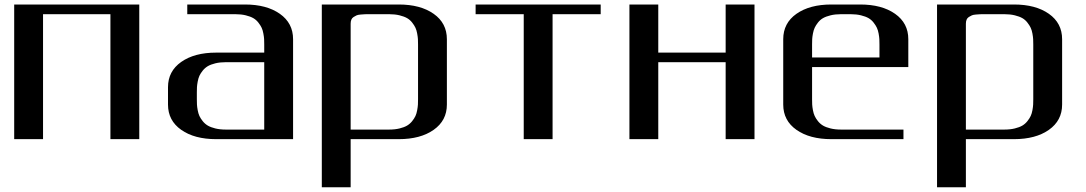

<svg xmlns="http://www.w3.org/2000/svg" viewBox="-20 -603 4706 832"><path d="M583.5 -583.5V0H458.5V-541.5H166.5V0H41.5V-583.5Z M791.5 -541.5V-583.5H1041.5Q1135.3 -583.5 1192.6 -543.2Q1250 -502.9 1250 -433.1V0H916.5Q822.8 0 765.4 -40.3Q708 -80.6 708 -149.9V-225.1Q708 -294.4 765.4 -334.7Q822.8 -375 916.5 -375H1125V-410.6Q1125 -423.8 1124.5 -433.3Q1124 -442.9 1121.3 -457.5Q1118.7 -472.2 1113.8 -482.7Q1108.9 -493.2 1099.6 -505.1Q1090.3 -517.1 1077.6 -524.4Q1064.9 -531.7 1044.9 -536.6Q1024.9 -541.5 1000 -541.5ZM1125 -41.5V-333.5H958Q933.1 -333.5 913.1 -328.6Q893.1 -323.7 880.4 -316.2Q867.7 -308.6 858.4 -296.9Q849.1 -285.2 844.2 -274.7Q839.4 -264.2 836.7 -249.5Q834 -234.9 833.5 -225.1Q833 -215.3 833 -202.1V-172.9Q833 -159.7 833.5 -149.9Q834 -140.1 836.7 -125.5Q839.4 -110.8 844.2 -100.3Q849.1 -89.8 858.4 -78.1Q867.7 -66.4 880.4 -58.8Q893.1 -51.3 913.1 -46.4Q933.1 -41.5 958 -41.5Z M1499.5 -41.5H1666.5Q1691.4 -41.5 1711.4 -46.4Q1731.4 -51.3 1744.1 -58.8Q1756.8 -66.4 1766.1 -78.1Q1775.4 -89.8 1780.3 -100.3Q1785.2 -110.8 1787.8 -125.5Q1790.5 -140.1 1791 -149.9Q1791.5 -159.7 1791.5 -172.9V-410.6Q1791.5 -423.8 1791 -433.3Q1790.5 -442.9 1787.8 -457.5Q1785.2 -472.2 1780.3 -482.7Q1775.4 -493.2 1766.1 -505.1Q1756.8 -517.1 1744.1 -524.4Q1731.4 -531.7 1711.4 -536.6Q1691.4 -541.5 1666.5 -541.5H1583Q1568.8 -541.5 1561.8 -541.3Q1554.7 -541 1543 -540Q1531.2 -539.1 1525.1 -536.4Q1519 -533.7 1512.2 -529.3Q1505.4 -524.9 1502.4 -517.6Q1499.5 -510.3 1499.5 -500ZM1374.5 -583.5H1708Q1801.8 -583.5 1859.1 -543.2Q1916.5 -502.9 1916.5 -433.1V-149.9Q1916.5 -80.6 1859.1 -40.3Q1801.8 0 1708 0H1499.5V208.5H1374.5Z M2583 -583.5V-541.5H2374.5V0H2249.5V-541.5H2041V-583.5Z M3249.5 -583.5V0H3124.5V-333.5H2832.5V0H2707.5V-583.5H2832.5V-375H3124.5V-583.5Z M3916 -312.5H3499V-172.9Q3499 -159.7 3499.5 -149.9Q3500 -140.1 3502.7 -125.5Q3505.4 -110.8 3510.3 -100.3Q3515.1 -89.8 3524.4 -78.1Q3533.7 -66.4 3546.4 -58.8Q3559.1 -51.3 3579.1 -46.4Q3599.1 -41.5 3624 -41.5H3895V0H3582.5Q3488.8 0 3431.4 -40.3Q3374 -80.6 3374 -149.9V-433.1Q3374 -502.9 3431.4 -543.2Q3488.8 -583.5 3582.5 -583.5H3707.5Q3801.3 -583.5 3858.6 -543.2Q3916 -502.9 3916 -433.1ZM3499 -354H3791V-410.6Q3791 -423.8 3790.5 -433.3Q3790 -442.9 3787.4 -457.5Q3784.7 -472.2 3779.8 -482.7Q3774.9 -493.2 3765.6 -505.1Q3756.3 -517.1 3743.7 -524.4Q3731 -531.7 3710.9 -536.6Q3690.9 -541.5 3666 -541.5H3624Q3599.1 -541.5 3579.1 -536.6Q3559.1 -531.7 3546.4 -524.4Q3533.7 -517.1 3524.4 -505.1Q3515.1 -493.2 3510.3 -482.7Q3505.4 -472.2 3502.7 -457.5Q3500 -442.9 3499.5 -433.3Q3499 -423.8 3499 -410.6Z M4165.5 -41.5H4332.5Q4357.4 -41.5 4377.4 -46.4Q4397.5 -51.3 4410.2 -58.8Q4422.9 -66.4 4432.1 -78.1Q4441.4 -89.8 4446.3 -100.3Q4451.2 -110.8 4453.9 -125.5Q4456.5 -140.1 4457 -149.9Q4457.5 -159.7 4457.5 -172.9V-410.6Q4457.5 -423.8 4457 -433.3Q4456.5 -442.9 4453.9 -457.5Q4451.2 -472.2 4446.3 -482.7Q4441.4 -493.2 4432.1 -505.1Q4422.9 -517.1 4410.2 -524.4Q4397.5 -531.7 4377.4 -536.6Q4357.4 -541.5 4332.5 -541.5H4249Q4234.9 -541.5 4227.8 -541.3Q4220.7 -541 4209 -540Q4197.3 -539.1 4191.2 -536.4Q4185.1 -533.7 4178.2 -529.3Q4171.4 -524.9 4168.5 -517.6Q4165.5 -510.3 4165.5 -500ZM4040.5 -583.5H4374Q4467.8 -583.5 4525.1 -543.2Q4582.5 -502.9 4582.5 -433.1V-149.9Q4582.5 -80.6 4525.1 -40.3Q4467.8 0 4374 0H4165.5V208.5H4040.5Z"/></svg>

Font: Gputeks
Style: Bold
Weight: 600
Width: 8
Version: Version 0.9